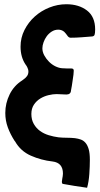

<svg xmlns="http://www.w3.org/2000/svg" viewBox="-20 -755 471 906"><path d="M391 131Q332 123 278 113Q272 113 272 102Q272 99 274 87Q275 84 275 81.5Q275 79 276 76Q276 73 276.5 70Q277 67 277 64Q277 13 228 7Q174 1 125.5 -20.5Q77 -42 51 -88L49 -90Q29 -121 17 -153.5Q5 -186 5 -222Q5 -268 25.5 -309.5Q46 -351 84 -375Q86 -377 92 -381Q101 -387 107.5 -396Q114 -405 114 -417Q114 -423 112.5 -428Q111 -433 109 -437Q106 -444 101 -450Q77 -485 77 -535Q77 -577 95.5 -613.5Q114 -650 144 -677Q174 -704 213 -719.5Q252 -735 293 -735Q352 -735 390.5 -705.5Q429 -676 429 -616Q429 -598 426 -590Q423 -584 415 -583Q389 -581 363.5 -579Q338 -577 313 -577Q304 -577 297 -588Q293 -594 291 -596Q289 -599 283 -605Q271 -615 255 -615Q238 -615 224 -606Q210 -597 200.5 -584Q191 -571 185.5 -555.5Q180 -540 180 -527Q180 -510 189 -493.5Q198 -477 211.5 -463.5Q225 -450 241.5 -442Q258 -434 273 -433Q284 -432 294.5 -432Q305 -432 316 -432Q328 -432 328 -422Q328 -407 323 -377Q321 -363 319 -350Q317 -337 315 -328Q314 -309 293 -309Q282 -309 270.5 -310Q259 -311 247 -311Q230 -311 209 -306Q188 -301 170 -290Q152 -279 140 -261Q128 -243 128 -217Q128 -190 139.5 -170Q151 -150 169 -137Q187 -124 210 -117Q233 -110 256 -107Q276 -105 296 -105Q316 -105 334 -103Q349 -101 361.5 -96.5Q374 -92 383.5 -81Q393 -70 398.5 -51Q404 -32 404 -1Q404 30 401.5 66Q399 102 391 131Z"/></svg>

Font: Bangerz
Style: Regular
Weight: 400
Designer: vernon adams
Foundry: Vernon Adams
Version: Version 2.10;February 7, 2025;FontCreator 13.0.0.2683 64-bit